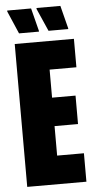

<svg xmlns="http://www.w3.org/2000/svg" viewBox="-58 -886 463 921"><g transform="rotate(-5 173.5 -425.5)"><path d="M35 0V-688H320V-551H191V-416H304V-279H191V-137H320V0ZM297 -737H202L154 -846V-851H269L297 -741ZM156 -737H60L13 -846V-851H128L156 -741Z"/></g></svg>

Font: Saira ExtraCondensed Black
Style: Regular
Weight: 900
Width: 2
Designer: Hector Gatti with collaboration of the Omnibus-Type team
Foundry: Omnibus-Type
Version: Version 1.101